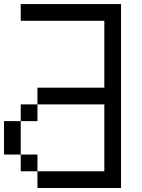

<svg xmlns="http://www.w3.org/2000/svg" viewBox="-20 -937 707 957"><path d="M0 -166.7V-333.3H83.3V-166.7ZM83.3 -916.7H583.3V0H166.7V-83.3H500V-416.7H166.7V-500H500V-833.3H83.3ZM83.3 -166.7H166.7V-83.3H83.3ZM83.3 -333.3V-416.7H166.7V-333.3Z"/></svg>

Font: Galmuri11 Regular
Style: Regular
Weight: 400
Designer: Minseo Lee (Quiple)
Version: Version 2.356;hotconv 1.1.0;makeotfexe 2.6.0 DEVELOPMENT